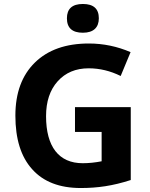

<svg xmlns="http://www.w3.org/2000/svg" viewBox="-20 -945 764 975"><path d="M319.8 -852.1C319.8 -803.2 346.7 -778.8 400.9 -778.8C455.1 -778.8 481.9 -805.7 481.9 -852.1C481.9 -900.4 455.1 -924.8 400.9 -924.8C346.7 -924.8 319.8 -900.4 319.8 -852.1ZM360.8 -274.9H496.1V-126C463.4 -119.6 431.6 -116.2 399.9 -116.2C278.8 -116.2 213.9 -200.2 213.9 -355C213.9 -429.2 233.4 -488.3 272.9 -532.2C312.5 -576.2 364.7 -598.1 430.2 -598.1C486.3 -598.1 540.5 -585 592.8 -559.1L643.1 -680.2C575.2 -709.5 504.4 -724.1 431.2 -724.1C314.5 -724.1 223.1 -691.9 157.2 -627.4C91.3 -563 58.1 -473.1 58.1 -357.9C58.1 -239.3 86.4 -148.4 143.6 -85.4C200.2 -22 282.2 9.8 390.1 9.8C474.6 9.8 552.2 -1 644 -30.8V-400.9H360.8Z"/></svg>

Font: Noto Reveo Sans
Style: Bold
Weight: 700
Designer: Monotype Design team
Foundry: Monotype Imaging Inc.
Version: Version 1.04